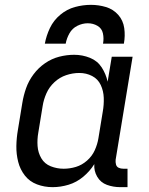

<svg xmlns="http://www.w3.org/2000/svg" viewBox="-20 -764 616 792"><path d="M197 8Q230 8 263 -2Q296 -12 323.5 -35Q351 -58 369 -87Q367 -59 381 -35Q395 -11 421 -1.5Q447 8 476 8H506V-68H489Q478 -68 469.5 -72Q461 -76 458.5 -85.5Q456 -95 457 -105L527 -530H441L424 -427Q417 -459 399.5 -486Q382 -513 351 -525.5Q320 -538 286 -538Q255 -538 224 -530Q193 -522 165.5 -503Q138 -484 118 -457Q98 -430 87.5 -400Q77 -370 72 -339L54 -229Q48 -195 47.5 -161.5Q47 -128 55 -96.5Q63 -65 82.5 -40Q102 -15 132.5 -3.5Q163 8 197 8ZM242 -68Q215 -68 189.5 -78Q164 -88 150.5 -111Q137 -134 135 -161.5Q133 -189 138 -217L156 -327Q160 -353 171.5 -379Q183 -405 204.5 -425Q226 -445 253 -454Q280 -463 307 -463Q336 -463 360 -450.5Q384 -438 395.5 -413.5Q407 -389 408 -360.5Q409 -332 404 -304L386 -194Q382 -169 371 -144.5Q360 -120 339 -101.5Q318 -83 293 -75.5Q268 -68 243 -68ZM165 -584H251Q255 -606 266.5 -626.5Q278 -647 299 -657.5Q320 -668 342 -668Q364 -668 382 -657.5Q400 -647 404.5 -626.5Q409 -606 405 -584H491Q497 -616 492.5 -648Q488 -680 467.5 -703Q447 -726 417 -735Q387 -744 355 -744Q322 -744 289 -735Q256 -726 228.5 -703Q201 -680 186 -648.5Q171 -617 165 -584Z"/></svg>

Font: Iosevka Sparkle
Style: Italic
Weight: 400
Italic angle: -9°
Designer: Belleve Invis
Foundry: Belleve Invis
Version: Version 4.5.0; ttfautohint (v1.8.3)